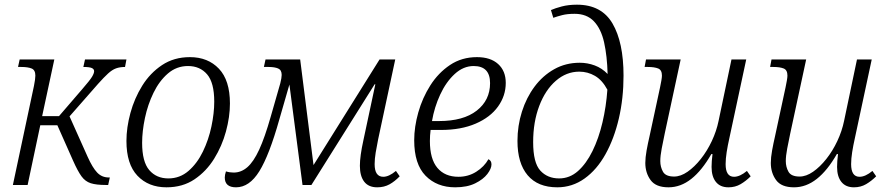

<svg xmlns="http://www.w3.org/2000/svg" viewBox="-20 -790 3791 820"><path d="M35 0 125 -423Q131 -453 131 -467Q131 -491 115 -497.5Q99 -504 71 -504H57L64 -536H212L160 -294H232L331 -409Q364 -447 373 -462Q382 -477 382 -486Q382 -495 372 -499.5Q362 -504 336 -504L343 -536H520L514 -504Q492 -504 475.5 -498Q459 -492 441.5 -476Q424 -460 399 -432L277 -293L354 -121Q375 -74 395 -53Q415 -32 445 -32H449L442 0H432Q391 0 367.5 -7.5Q344 -15 328 -37Q312 -59 292 -104L225 -255H152L98 0Z M691 10Q614 10 567 -39.5Q520 -89 520 -188Q520 -245 537 -307.5Q554 -370 587.5 -424Q621 -478 672 -512Q723 -546 791 -546Q868 -546 915 -496.5Q962 -447 962 -348Q962 -291 945 -228.5Q928 -166 894.5 -112Q861 -58 810.5 -24Q760 10 691 10ZM699 -28Q748 -28 785 -60Q822 -92 846.5 -142.5Q871 -193 883 -250Q895 -307 895 -356Q895 -437 864.5 -472.5Q834 -508 783 -508Q734 -508 697 -476Q660 -444 635.5 -393.5Q611 -343 599 -286Q587 -229 587 -180Q587 -99 617.5 -63.5Q648 -28 699 -28Z M988 10Q940 10 940 -32Q940 -43 945 -58Q961 -53 978 -53Q1010 -53 1036.5 -76Q1063 -99 1087 -151Q1111 -203 1136 -291L1177 -434Q1183 -458 1183 -470Q1183 -491 1168 -497.5Q1153 -504 1127 -504H1107L1114 -536H1262L1319 -85L1601 -536H1668L1595 -195Q1589 -166 1584.5 -138.5Q1580 -111 1580 -89Q1580 -35 1617 -35Q1641 -35 1671 -60L1687 -37Q1667 -16 1644 -3Q1621 10 1591 10Q1554 10 1535.5 -14Q1517 -38 1517 -82Q1517 -123 1532 -191L1583 -430H1580L1310 0H1272L1216 -429L1173 -280Q1130 -127 1087.5 -58.5Q1045 10 988 10Z M1924 10Q1846 10 1797.5 -39.5Q1749 -89 1749 -191Q1749 -248 1766.5 -310Q1784 -372 1818 -425.5Q1852 -479 1902 -512.5Q1952 -546 2017 -546Q2075 -546 2107.5 -516.5Q2140 -487 2140 -436Q2140 -381 2107 -335Q2074 -289 2011.5 -262Q1949 -235 1863 -235H1819Q1816 -211 1816 -188Q1816 -111 1848 -73Q1880 -35 1938 -35Q1980 -35 2014 -56.5Q2048 -78 2066 -110Q2079 -104 2079 -88Q2079 -70 2061.5 -47Q2044 -24 2009.5 -7Q1975 10 1924 10ZM1825 -273H1855Q1959 -273 2016 -317.5Q2073 -362 2073 -435Q2073 -508 2003 -508Q1959 -508 1922 -474Q1885 -440 1860 -386Q1835 -332 1825 -273Z M2360 10Q2277 10 2233.5 -41.5Q2190 -93 2190 -188Q2190 -253 2209 -313Q2228 -373 2263 -420Q2298 -467 2347 -494.5Q2396 -522 2456 -522Q2489 -522 2520 -510.5Q2551 -499 2575 -474Q2573 -551 2560 -609Q2547 -667 2516.5 -699Q2486 -731 2434 -731Q2403 -731 2381.5 -725.5Q2360 -720 2343 -714L2333 -747Q2351 -755 2379.5 -762.5Q2408 -770 2444 -770Q2549 -770 2596 -689.5Q2643 -609 2643 -467Q2643 -370 2623 -284Q2603 -198 2566 -131.5Q2529 -65 2476.5 -27.5Q2424 10 2360 10ZM2368 -28Q2413 -28 2448.5 -59.5Q2484 -91 2510.5 -145Q2537 -199 2553 -267Q2569 -335 2574 -407Q2552 -448 2521 -466Q2490 -484 2454 -484Q2399 -484 2354 -445Q2309 -406 2283 -337.5Q2257 -269 2257 -183Q2257 -95 2287.5 -61.5Q2318 -28 2368 -28Z M2835 10Q2781 10 2758.5 -21Q2736 -52 2736 -94Q2736 -117 2741.5 -147.5Q2747 -178 2754 -208L2799 -417Q2802 -431 2804.5 -445.5Q2807 -460 2807 -467Q2807 -491 2791 -497.5Q2775 -504 2747 -504H2733L2739 -536H2887L2819 -220Q2812 -187 2806 -155.5Q2800 -124 2800 -102Q2800 -77 2811.5 -56.5Q2823 -36 2859 -36Q2887 -36 2916.5 -56.5Q2946 -77 2973 -111Q3000 -145 3020 -187.5Q3040 -230 3049 -274L3104 -536H3167L3095 -200Q3088 -169 3083.5 -140.5Q3079 -112 3079 -89Q3079 -35 3115 -35Q3140 -35 3170 -60L3186 -37Q3166 -17 3143 -3.5Q3120 10 3091 10Q3056 10 3037.5 -13Q3019 -36 3019 -77Q3019 -88 3020 -102.5Q3021 -117 3023 -132H3018Q2978 -62 2932.5 -26Q2887 10 2835 10Z M3371 10Q3317 10 3294.5 -21Q3272 -52 3272 -94Q3272 -117 3277.5 -147.5Q3283 -178 3290 -208L3335 -417Q3338 -431 3340.5 -445.5Q3343 -460 3343 -467Q3343 -491 3327 -497.5Q3311 -504 3283 -504H3269L3275 -536H3423L3355 -220Q3348 -187 3342 -155.5Q3336 -124 3336 -102Q3336 -77 3347.5 -56.5Q3359 -36 3395 -36Q3423 -36 3452.5 -56.5Q3482 -77 3509 -111Q3536 -145 3556 -187.5Q3576 -230 3585 -274L3640 -536H3703L3631 -200Q3624 -169 3619.5 -140.5Q3615 -112 3615 -89Q3615 -35 3651 -35Q3676 -35 3706 -60L3722 -37Q3702 -17 3679 -3.5Q3656 10 3627 10Q3592 10 3573.5 -13Q3555 -36 3555 -77Q3555 -88 3556 -102.5Q3557 -117 3559 -132H3554Q3514 -62 3468.5 -26Q3423 10 3371 10Z"/></svg>

Font: Noto Serif SemiCondensed Light
Style: Italic
Weight: 300
Width: 4
Italic angle: -12°
Designer: Monotype Design Team
Foundry: Monotype Imaging Inc.
Version: Version 2.013; ttfautohint (v1.8.4.7-5d5b)